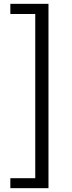

<svg xmlns="http://www.w3.org/2000/svg" viewBox="-20 -812 378 1002"><path d="M34 170V118H164V-739H34V-792H233V170Z"/></svg>

Font: Source Han Sans
Style: Regular
Weight: 400
Designer: Ryoko NISHIZUKA Ë•øÂ°öÊ∂ºÂ≠ê (kana, bopomofo & ideographs); Paul D. Hunt (Latin, Greek & Cyrillic); Sandoll Communicatio
Foundry: Adobe
Version: Version 2.004;hotconv 1.0.118;makeotfexe 2.5.65603